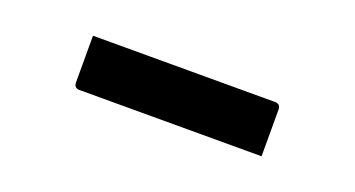

<svg xmlns="http://www.w3.org/2000/svg" viewBox="-25 -476 650 352"><g transform="rotate(20 300.0 -300.0)"><path d="M117 -351H472Q483 -351 483 -340V-249H128Q117 -249 117 -260Z"/></g></svg>

Font: Recursive Mn Lnr St Med
Style: Regular
Weight: 500
Monospace: yes
Version: Version 1.079;hotconv 1.0.112;makeotfexe 2.5.65598; ttfautoh